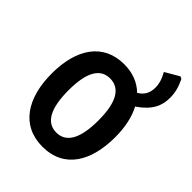

<svg xmlns="http://www.w3.org/2000/svg" viewBox="-204 -812 930 930"><g transform="rotate(45 260.5 -347.0)"><path d="M251 10C400 10 468 -108 468 -272C468 -342 455 -400 431 -445C501 -493 521 -540 521 -595C521 -630 513 -661 495 -698L483 -704L411 -662C430 -628 436 -603 436 -580C436 -541 420 -516 391 -499C354 -535 306 -553 249 -553C107 -553 32 -443 32 -273C32 -107 104 10 251 10ZM250 -86C181 -86 147 -150 147 -273C147 -395 181 -456 249 -456C318 -456 353 -395 353 -272C353 -150 319 -86 250 -86Z"/></g></svg>

Font: Noto Sans Mono ExtraCondensed SemiBold
Style: Regular
Weight: 600
Width: 2
Designer: Monotype Design Team
Foundry: Monotype Imaging Inc.
Version: Version 2.014